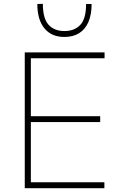

<svg xmlns="http://www.w3.org/2000/svg" viewBox="-20 -988 631 1008"><path d="M110 0Q110 -61 110 -117Q110 -173 110 -238V-475Q110 -540.5 110 -596.5Q110 -652.5 110 -713H529V-682Q476 -682 415.2 -682Q354.5 -682 272 -682H126L142 -710Q142 -649.5 142 -593.5Q142 -537.5 142 -472V-242Q142 -177 142 -121Q142 -65 142 -4L126 -31H276Q346 -31 408.2 -31Q470.5 -31 528 -31V0ZM136 -347V-378H281Q353 -378 405.2 -378Q457.5 -378 506 -378V-347Q454.5 -347 402.5 -347Q350.5 -347 280 -347ZM318 -794Q250.5 -794 213.2 -839.2Q176 -884.5 176 -967L205 -968Q205 -891 235 -858Q265 -825 318 -825Q372 -825 402 -857.8Q432 -890.5 432 -967H461Q461 -912 444.5 -873.2Q428 -834.5 396 -814.2Q364 -794 318 -794Z"/></svg>

Font: Commissioner Thin Thin
Style: Regular
Weight: 250
Version: Version 1.000